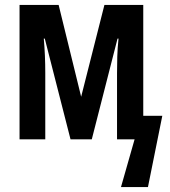

<svg xmlns="http://www.w3.org/2000/svg" viewBox="-20 -563 688 776"><path d="M636 -95 578 193H469L524 0H453V-267Q453 -299 454 -334Q455 -369 459 -407H455L351 0H265L161 -407H157Q163 -339 163 -268V0H59V-543H217L308 -172L402 -543H559V-95Z"/></svg>

Font: Noto Sans ExtraCondensed SemiBold
Style: Regular
Weight: 600
Width: 2
Designer: Monotype Design Team
Foundry: Monotype Imaging Inc.
Version: Version 2.013; ttfautohint (v1.8.4.7-5d5b)